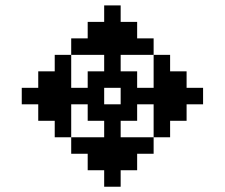

<svg xmlns="http://www.w3.org/2000/svg" viewBox="-20 -708 852 728"><path d="M62.5 -375H125V-312.5H62.5ZM125 -437.5H187.5V-375H125ZM125 -375H187.5V-312.5H125ZM125 -312.5H187.5V-250H125ZM187.5 -375H250V-312.5H187.5ZM250 -375H312.5V-312.5H250ZM312.5 -375H375V-312.5H312.5ZM437.5 -375H500V-312.5H437.5ZM625 -375H687.5V-312.5H625ZM500 -375H562.5V-312.5H500ZM562.5 -375H625V-312.5H562.5ZM437.5 -687.5V-625H375V-687.5ZM500 -625V-562.5H437.5V-625ZM437.5 -625V-562.5H375V-625ZM375 -625V-562.5H312.5V-625ZM562.5 -562.5V-500H500V-562.5ZM500 -562.5V-500H437.5V-562.5ZM375 -562.5V-500H312.5V-562.5ZM312.5 -562.5V-500H250V-562.5ZM437.5 -562.5V-500H375V-562.5ZM437.5 -500V-437.5H375V-500ZM437.5 -437.5V-375H375V-437.5ZM437.5 0H375V-62.5H437.5ZM500 -62.5H437.5V-125H500ZM437.5 -62.5H375V-125H437.5ZM375 -62.5H312.5V-125H375ZM562.5 -125H500V-187.5H562.5ZM500 -125H437.5V-187.5H500ZM437.5 -125H375V-187.5H437.5ZM375 -125H312.5V-187.5H375ZM312.5 -125H250V-187.5H312.5ZM437.5 -187.5H375V-250H437.5ZM437.5 -250H375V-312.5H437.5ZM562.5 -500H625V-437.5H562.5ZM562.5 -437.5H625V-375H562.5ZM562.5 -312.5H625V-250H562.5ZM562.5 -250H625V-187.5H562.5ZM625 -312.5H687.5V-250H625ZM625 -437.5H687.5V-375H625ZM687.5 -375H750V-312.5H687.5ZM187.5 -500H250V-437.5H187.5ZM187.5 -437.5H250V-375H187.5ZM187.5 -312.5H250V-250H187.5ZM187.5 -250H250V-187.5H187.5ZM312.5 -437.5H375V-375H312.5ZM312.5 -312.5H375V-250H312.5ZM437.5 -312.5H500V-250H437.5ZM437.5 -437.5H500V-375H437.5Z"/></svg>

Font: Yarndings 12
Style: Regular
Weight: 400
Designer: Sarah Cadigan-Fried
Version: Version 1.000; ttfautohint (v1.8.4.7-5d5b)